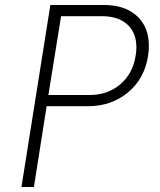

<svg xmlns="http://www.w3.org/2000/svg" viewBox="-20 -750 640 770"><path d="M66 0 182 -730H397Q481 -730 529 -686Q577 -642 577 -567Q577 -548 574 -527Q560 -435 493.5 -379.5Q427 -324 332 -324H167L116 0ZM339 -369Q412 -369 462.5 -412Q513 -455 524 -527Q527 -544 527 -560Q527 -619 490.5 -652Q454 -685 390 -685H225L174 -369Z"/></svg>

Font: JetBrains Mono Extra Light
Style: Italic
Weight: 200
Italic angle: -9°
Monospace: yes
Designer: Philipp Nurullin, Konstantin Bulenkov
Foundry: JetBrains
Version: 2.002